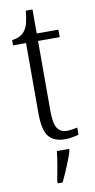

<svg xmlns="http://www.w3.org/2000/svg" viewBox="-97 -699 476 961"><g transform="rotate(-10 140.5 -218.5)"><path d="M191 10Q133 10 107 -23.5Q81 -57 81 -143V-498H15V-525Q57 -529 78 -555Q91 -570 97.5 -594Q104 -618 108 -658H142V-536H252V-498H142V-141Q142 -79 158 -54.5Q174 -30 206 -30Q221 -30 233.5 -32Q246 -34 260 -37V-1Q247 3 229 6.5Q211 10 191 10ZM115 208Q122 173 128.5 135.5Q135 98 139 61H201V71Q195 92 184.5 119Q174 146 162 173.5Q150 201 140 221H115Z"/></g></svg>

Font: Noto Serif Lao Condensed Light
Style: Regular
Weight: 300
Width: 3
Designer: Monotype Design Team
Foundry: Monotype Imaging Inc.
Version: Version 2.003; ttfautohint (v1.8.4.7-5d5b)